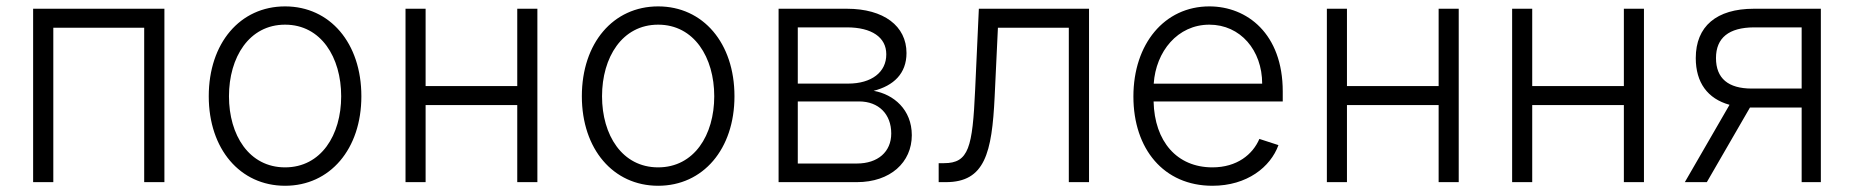

<svg xmlns="http://www.w3.org/2000/svg" viewBox="-20 -573 5833 604"><path d="M84.2 0H147.7V-485.8H433.6V0H497.2V-545.5H84.2Z M876.8 11.4C1018.1 11.4 1116.8 -104 1116.8 -270.2C1116.8 -437.5 1018.1 -552.9 876.8 -552.9C735.4 -552.9 636.7 -437.5 636.7 -270.2C636.7 -104 735.4 11.4 876.8 11.4ZM876.8 -46.5C763.5 -46.5 700.3 -148.1 700.3 -270.2C700.3 -392.4 763.5 -495.4 876.8 -495.4C990.1 -495.4 1053.3 -392.4 1053.3 -270.2C1053.3 -148.1 990.1 -46.5 876.8 -46.5Z M1318.9 -545.5H1255.7V0H1318.9V-242.5H1607.2V0H1670.5V-545.5H1607.2V-302.2H1318.9Z M2050.4 11.4C2191.8 11.4 2290.5 -104 2290.5 -270.2C2290.5 -437.5 2191.8 -552.9 2050.4 -552.9C1909.1 -552.9 1810.4 -437.5 1810.4 -270.2C1810.4 -104 1909.1 11.4 2050.4 11.4ZM2050.4 -46.5C1937.1 -46.5 1873.9 -148.1 1873.9 -270.2C1873.9 -392.4 1937.1 -495.4 2050.4 -495.4C2163.7 -495.4 2226.9 -392.4 2226.9 -270.2C2226.9 -148.1 2163.7 -46.5 2050.4 -46.5Z M2429.3 0H2675.4C2781.2 0 2848.4 -62.5 2848.4 -147.7C2848.4 -228.3 2791.2 -276.3 2728.3 -287.3C2790.8 -303.3 2831.7 -341.3 2831.7 -406.2C2831.7 -491.1 2760.3 -545.5 2644.2 -545.5H2429.3ZM2489.7 -58.6V-253.9H2682.5C2744 -253.9 2783.7 -214.1 2783.7 -153.1C2783.7 -95.5 2741.8 -58.6 2675.4 -58.6ZM2489.7 -310V-486.9H2644.2C2722.3 -486.9 2768.1 -455.6 2768.1 -402.3C2768.5 -345.9 2721.6 -310 2648.1 -310Z M2932.9 0H2955.6C3078.1 0 3100.5 -91.3 3109 -268.8L3119.3 -485.8H3342.3V0H3405.9V-545.5H3059.3L3047.6 -290.1C3039.4 -109.4 3027.7 -59.7 2949.9 -59.7H2932.9Z M3794 11.4C3903.4 11.4 3976.9 -47.9 4001.8 -116.5L3941.8 -136C3920.8 -87 3871.4 -46.5 3794 -46.5C3682.5 -46.5 3611.9 -127.8 3609 -253.9H4015.3V-285.2C4015.3 -467.3 3902.7 -552.9 3784.4 -552.9C3643.1 -552.9 3545.5 -434.7 3545.5 -269.5C3545.5 -104 3641.3 11.4 3794 11.4ZM3609.4 -309.7C3616.1 -411.2 3684.7 -495.4 3784.4 -495.4C3882.1 -495.4 3950.6 -414.8 3950.6 -309.7Z M4217.3 -545.5H4154.1V0H4217.3V-242.5H4505.7V0H4568.9V-545.5H4505.7V-302.2H4217.3Z M4800.1 -545.5H4736.9V0H4800.1V-242.5H5088.4V0H5151.6V-545.5H5088.4V-302.2H4800.1Z M5647.7 0H5708.1V-545.5H5497.5C5379.6 -545.5 5314.6 -490.1 5314.6 -390.3C5314.6 -313.2 5351.9 -262.4 5420.8 -243.3L5280.2 0H5349.4L5485.1 -234.7H5490.8H5647.7ZM5647.7 -294.4H5490.8C5416.9 -294.4 5378.2 -326.3 5378.2 -390.3C5378.2 -454.2 5419 -486.5 5497.5 -486.9H5647.7Z"/></svg>

Font: Karasuma Gothic
Style: Light
Weight: 300
Designer: Rasmus Andersson / Ryoko Nishizuka
Foundry: rsms
Version: Version 1.00